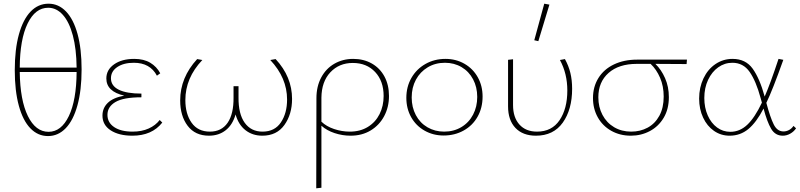

<svg xmlns="http://www.w3.org/2000/svg" viewBox="-20 -731 4332 1040"><path d="M422 -355Q422 -242 399.5 -160.5Q377 -79 336 -36.5Q295 6 240 6Q185 6 144.5 -36Q104 -78 82 -158.5Q60 -239 60 -351Q60 -464 82.5 -545Q105 -626 146 -668.5Q187 -711 243 -711Q297 -711 337.5 -669Q378 -627 400 -547Q422 -467 422 -355ZM87 -365H395Q394 -466 374.5 -539Q355 -612 320.5 -650.5Q286 -689 241 -689Q171 -689 129.5 -603.5Q88 -518 87 -365ZM395 -341H87Q89 -188 131 -102.5Q173 -17 243 -17Q312 -17 353 -102.5Q394 -188 395 -341Z M859 -67Q803 4 697 4Q624 4 579.5 -25Q535 -54 535 -105Q535 -146 564 -174Q593 -202 653 -213Q556 -235 556 -306Q556 -353 598 -382.5Q640 -412 707 -412Q759 -412 794 -391Q829 -370 848 -334L830 -321Q793 -391 705 -391Q650 -391 615.5 -368Q581 -345 581 -307Q581 -266 623.5 -245Q666 -224 746 -224V-204Q649 -204 605.5 -178.5Q562 -153 562 -109Q562 -67 598.5 -42.5Q635 -18 698 -18Q748 -18 785.5 -35Q823 -52 845 -81Z M1562 -195Q1562 -112 1520.5 -54Q1479 4 1401 4Q1348 4 1310 -25.5Q1272 -55 1256 -111Q1240 -55 1202.5 -25.5Q1165 4 1112 4Q1037 4 996.5 -49.5Q956 -103 956 -187Q956 -311 1048 -411L1076 -406Q984 -309 984 -189Q984 -114 1018 -66Q1052 -18 1117 -18Q1180 -18 1213 -66Q1246 -114 1245 -203V-264H1272V-204Q1271 -114 1305.5 -66Q1340 -18 1402 -18Q1468 -18 1501.5 -68Q1535 -118 1535 -192Q1535 -309 1444 -406L1473 -411Q1562 -315 1562 -195Z M2087 -211Q2087 -151 2061 -102Q2035 -53 1988 -24.5Q1941 4 1879 4Q1835 4 1792.5 -10Q1750 -24 1721 -50V286L1693 289Q1694 126 1694 -199Q1694 -263 1720 -311.5Q1746 -360 1791.5 -386Q1837 -412 1893 -412Q1950 -412 1994 -387Q2038 -362 2062.5 -316.5Q2087 -271 2087 -211ZM2058 -211Q2058 -292 2012 -341Q1966 -390 1891 -390Q1817 -390 1769.5 -339.5Q1722 -289 1721 -202V-72Q1748 -46 1790 -32Q1832 -18 1875 -18Q1931 -18 1972.5 -43.5Q2014 -69 2036 -113Q2058 -157 2058 -211Z M2181 -201Q2181 -261 2208.5 -309Q2236 -357 2284.5 -384.5Q2333 -412 2393 -412Q2450 -412 2496 -385.5Q2542 -359 2568 -312.5Q2594 -266 2594 -208Q2594 -147 2567 -99Q2540 -51 2491.5 -24Q2443 3 2383 3Q2326 3 2279.5 -23.5Q2233 -50 2207 -96.5Q2181 -143 2181 -201ZM2565 -206Q2565 -259 2542.5 -301.5Q2520 -344 2480 -367.5Q2440 -391 2390 -391Q2338 -391 2297 -366.5Q2256 -342 2233 -299.5Q2210 -257 2210 -203Q2210 -150 2232.5 -107.5Q2255 -65 2295.5 -41.5Q2336 -18 2386 -18Q2438 -18 2479 -42.5Q2520 -67 2542.5 -110Q2565 -153 2565 -206Z M2732 -155V-407L2759 -410V-162Q2759 -95 2793.5 -56.5Q2828 -18 2889 -18Q2969 -18 3011 -80Q3053 -142 3053 -241Q3053 -332 3013 -406L3040 -411Q3060 -375 3069.5 -336Q3079 -297 3079 -250Q3079 -138 3028.5 -67Q2978 4 2883 4Q2812 4 2772 -38Q2732 -80 2732 -155ZM2874 -513 2928 -711 2956 -706 2896 -508Z M3699 -384Q3584 -384 3530 -385Q3562 -354 3582.5 -307.5Q3603 -261 3603 -205Q3603 -140 3575 -93Q3547 -46 3500 -21Q3453 4 3397 4Q3338 4 3291 -22.5Q3244 -49 3218 -95.5Q3192 -142 3192 -200Q3192 -261 3221.5 -308.5Q3251 -356 3305.5 -382Q3360 -408 3431 -408H3701ZM3504 -385H3429Q3332 -385 3276.5 -336Q3221 -287 3221 -204Q3221 -151 3243.5 -108.5Q3266 -66 3306.5 -42Q3347 -18 3399 -18Q3448 -18 3488 -39.5Q3528 -61 3551.5 -104Q3575 -147 3575 -208Q3575 -264 3555.5 -309.5Q3536 -355 3504 -385Z M4292 -36Q4280 -18 4260.5 -7Q4241 4 4220 4Q4179 4 4157 -33.5Q4135 -71 4116 -143Q4077 -68 4033.5 -32Q3990 4 3932 4Q3885 4 3847.5 -22Q3810 -48 3788.5 -94Q3767 -140 3767 -197Q3767 -257 3790.5 -306.5Q3814 -356 3855.5 -384Q3897 -412 3948 -412Q4019 -412 4057 -359Q4095 -306 4122 -208Q4152 -276 4197 -412L4223 -407Q4164 -241 4131 -174Q4152 -95 4171 -57Q4190 -19 4224 -19Q4239 -19 4253.5 -26.5Q4268 -34 4278 -49ZM4107 -175 4100 -200Q4075 -292 4040.5 -341.5Q4006 -391 3947 -391Q3905 -391 3870.5 -366.5Q3836 -342 3815.5 -298.5Q3795 -255 3795 -200Q3795 -148 3813.5 -106Q3832 -64 3864 -40.5Q3896 -17 3936 -17Q3987 -17 4027.5 -55Q4068 -93 4107 -175Z"/></svg>

Font: Ysabeau Extralight
Style: Regular
Weight: 200
Designer: Christian Thalmann (Catharsis Fonts)
Version: Version 0.003